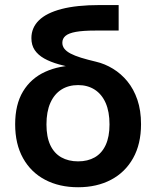

<svg xmlns="http://www.w3.org/2000/svg" viewBox="-20 -748 633 779"><path d="M296.9 11.7Q220.7 11.7 163.1 -18.6Q105.5 -48.8 73.5 -106.2Q41.5 -163.6 41.5 -243.7Q41.5 -324.2 73.5 -377.2Q105.5 -430.2 163.1 -456.5Q220.7 -482.9 296.9 -482.9V-468.8Q254.4 -477.1 219.5 -486.8Q184.6 -496.6 159.4 -510.7Q134.3 -524.9 120.8 -544.9Q107.4 -564.9 107.4 -593.3Q107.4 -635.3 137.7 -665.3Q168 -695.3 229.5 -711.4Q291 -727.5 384.8 -727.5H461.4V-624H367.2Q317.4 -624 287.8 -618.7Q258.3 -613.3 245.6 -602.3Q232.9 -591.3 232.9 -574.7Q232.9 -561 241.2 -550.3Q249.5 -539.6 266.1 -530.8Q282.7 -522 308.6 -513.9Q334.5 -505.9 369.6 -497.6Q405.3 -489.3 438.2 -469.2Q471.2 -449.2 496.8 -418Q522.5 -386.7 537.4 -343.3Q552.2 -299.8 552.2 -244.1Q552.2 -163.6 520 -106.2Q487.8 -48.8 430.4 -18.6Q373 11.7 296.9 11.7ZM296.9 -93.3Q335.9 -93.3 364.5 -109.6Q393.1 -126 408.7 -159.4Q424.3 -192.9 424.3 -243.2Q424.3 -294.9 408.7 -330.3Q393.1 -365.7 364.3 -384.3Q335.4 -402.8 296.9 -402.8Q257.8 -402.8 229 -384.5Q200.2 -366.2 184.3 -330.6Q168.5 -294.9 168.5 -243.2Q168.5 -192.4 184.1 -159.2Q199.7 -126 228.8 -109.6Q257.8 -93.3 296.9 -93.3Z"/></svg>

Font: Inter 17pt SemiBold
Style: Regular
Weight: 600
Version: Version 4.001;git-66647c0bb